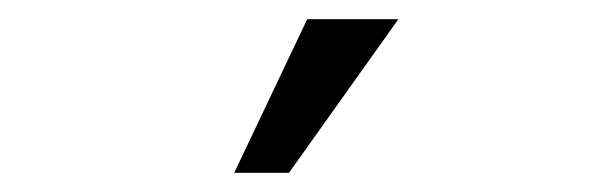

<svg xmlns="http://www.w3.org/2000/svg" viewBox="-20 -781 640 200"><path d="M395 -761 281 -601H224L300 -761Z"/></svg>

Font: Edlo
Style: Regular
Weight: 400
Monospace: yes
Version: Version 0.01